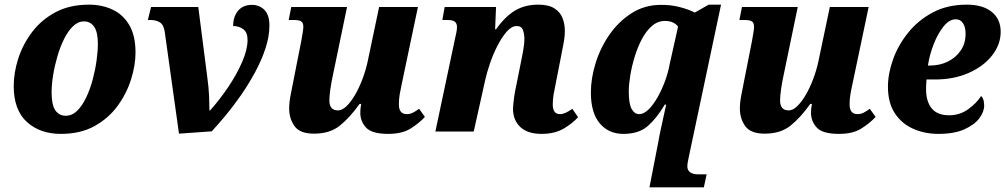

<svg xmlns="http://www.w3.org/2000/svg" viewBox="-20 -566 4325 826"><path d="M242 10Q152 10 95.5 -41.5Q39 -93 39 -196Q39 -253 58.5 -314Q78 -375 118 -428Q158 -481 219 -513.5Q280 -546 363 -546Q418 -546 463.5 -525Q509 -504 536 -458.5Q563 -413 563 -340Q563 -286 544 -225Q525 -164 486 -110.5Q447 -57 386.5 -23.5Q326 10 242 10ZM263 -68Q290 -68 312 -89.5Q334 -111 351 -147Q368 -183 379 -224.5Q390 -266 395.5 -306Q401 -346 401 -377Q401 -428 385 -451Q369 -474 341 -474Q316 -474 294.5 -453.5Q273 -433 256 -399Q239 -365 227 -324Q215 -283 208.5 -242.5Q202 -202 202 -169Q202 -115 218 -91.5Q234 -68 263 -68Z M689 -427Q685 -458 669 -469Q653 -480 626 -480H616L630 -536H833L871 -240Q878 -190 879.5 -153Q881 -116 881 -91H884Q926 -138 962.5 -192.5Q999 -247 1022 -300Q1045 -353 1045 -394Q1045 -427 1026.5 -440.5Q1008 -454 983 -454Q983 -494 1004 -519.5Q1025 -545 1064 -545Q1096 -545 1117.5 -523.5Q1139 -502 1139 -456Q1139 -409 1122 -357.5Q1105 -306 1077 -254.5Q1049 -203 1016 -155.5Q983 -108 950 -68.5Q917 -29 891 -1L750 9Z M1650 10Q1580 10 1555 -17Q1530 -44 1530 -81Q1530 -100 1534 -119H1527Q1485 -60 1442 -25.5Q1399 9 1331 9Q1270 9 1247 -23.5Q1224 -56 1224 -99Q1224 -125 1230 -155.5Q1236 -186 1241 -212L1276 -389Q1280 -412 1282.5 -427Q1285 -442 1285 -451Q1285 -467 1276.5 -473.5Q1268 -480 1243 -480H1222L1233 -536H1473L1411 -237Q1405 -209 1401 -180.5Q1397 -152 1397 -134Q1397 -91 1434 -91Q1452 -91 1471 -109.5Q1490 -128 1507.5 -158Q1525 -188 1539 -225Q1553 -262 1561 -298L1611 -536H1778L1708 -203Q1703 -181 1699.5 -160Q1696 -139 1696 -117Q1696 -75 1730 -75Q1744 -75 1756 -81Q1768 -87 1783 -98L1808 -63Q1783 -36 1746.5 -13Q1710 10 1650 10Z M2309 10Q2250 10 2218.5 -19.5Q2187 -49 2187 -99Q2188 -120 2191.5 -146Q2195 -172 2203 -208L2219 -288Q2223 -307 2229.5 -341Q2236 -375 2236 -400Q2236 -418 2230 -436Q2224 -454 2203 -454Q2181 -454 2160 -430Q2139 -406 2120 -369Q2101 -332 2087.5 -292Q2074 -252 2067 -220L2018 0H1853L1937 -397Q1940 -410 1943 -424.5Q1946 -439 1946 -450Q1946 -465 1937 -472.5Q1928 -480 1904 -480H1883L1893 -536H2114L2110 -440H2114Q2153 -495 2195.5 -520.5Q2238 -546 2296 -546Q2340 -546 2365 -530Q2390 -514 2400 -488.5Q2410 -463 2410 -433Q2410 -407 2403.5 -374.5Q2397 -342 2392 -315L2372 -213Q2366 -185 2362 -161.5Q2358 -138 2358 -117Q2358 -75 2389 -75Q2411 -75 2442 -98L2467 -62Q2444 -36 2405.5 -13Q2367 10 2309 10Z M2813 40Q2816 21 2823 -11Q2830 -43 2836.5 -73Q2843 -103 2846 -116H2840Q2805 -57 2766.5 -23.5Q2728 10 2662 10Q2598 10 2560 -35.5Q2522 -81 2522 -168Q2522 -229 2542.5 -295Q2563 -361 2602 -417Q2641 -473 2696 -508.5Q2751 -544 2819 -545Q2863 -546 2902.5 -536Q2942 -526 2969 -512L3029 -546H3082L2945 101Q2942 115 2939.5 128Q2937 141 2937 149Q2937 167 2949.5 175.5Q2962 184 2983 184H3020L3008 240H2774ZM2730 -75Q2749 -75 2769 -94Q2789 -113 2807.5 -145Q2826 -177 2840 -214.5Q2854 -252 2861 -290L2897 -451Q2891 -461 2876.5 -468.5Q2862 -476 2841 -476Q2810 -476 2785 -454.5Q2760 -433 2741.5 -398Q2723 -363 2710.5 -322Q2698 -281 2691.5 -241.5Q2685 -202 2685 -173Q2685 -119 2697.5 -97Q2710 -75 2730 -75Z M3589 10Q3519 10 3494 -17Q3469 -44 3469 -81Q3469 -100 3473 -119H3466Q3424 -60 3381 -25.5Q3338 9 3270 9Q3209 9 3186 -23.5Q3163 -56 3163 -99Q3163 -125 3169 -155.5Q3175 -186 3180 -212L3215 -389Q3219 -412 3221.5 -427Q3224 -442 3224 -451Q3224 -467 3215.5 -473.5Q3207 -480 3182 -480H3161L3172 -536H3412L3350 -237Q3344 -209 3340 -180.5Q3336 -152 3336 -134Q3336 -91 3373 -91Q3391 -91 3410 -109.5Q3429 -128 3446.5 -158Q3464 -188 3478 -225Q3492 -262 3500 -298L3550 -536H3717L3647 -203Q3642 -181 3638.5 -160Q3635 -139 3635 -117Q3635 -75 3669 -75Q3683 -75 3695 -81Q3707 -87 3722 -98L3747 -63Q3722 -36 3685.5 -13Q3649 10 3589 10Z M4017 10Q3958 10 3908.5 -12Q3859 -34 3829.5 -79Q3800 -124 3800 -193Q3800 -249 3822 -310.5Q3844 -372 3887 -425.5Q3930 -479 3993 -512.5Q4056 -546 4139 -546Q4208 -546 4246.5 -515Q4285 -484 4285 -429Q4285 -375 4248.5 -328Q4212 -281 4148 -252.5Q4084 -224 4002 -224H3966Q3965 -214 3964.5 -203.5Q3964 -193 3964 -183Q3964 -129 3988.5 -99.5Q4013 -70 4063 -70Q4109 -70 4145 -96Q4181 -122 4201 -153Q4214 -141 4214 -112Q4214 -85 4193 -57Q4172 -29 4128.5 -9.5Q4085 10 4017 10ZM3980 -284Q4023 -284 4057.5 -301Q4092 -318 4113 -348.5Q4134 -379 4134 -421Q4134 -449 4123 -466Q4112 -483 4092 -483Q4064 -483 4039.5 -452.5Q4015 -422 3997 -376.5Q3979 -331 3972 -284Z"/></svg>

Font: Noto Serif SemiCondensed ExtraBold
Style: Italic
Weight: 800
Width: 4
Italic angle: -12°
Designer: Monotype Design Team
Foundry: Monotype Imaging Inc.
Version: Version 2.014; ttfautohint (v1.8.4.7-5d5b)